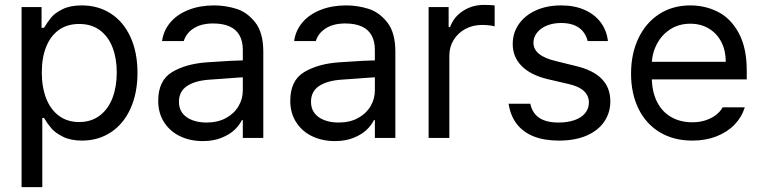

<svg xmlns="http://www.w3.org/2000/svg" viewBox="-20 -559 3088 778"><path d="M67.4 -530.3H148.4V-446.3H158.2Q173.8 -471.7 188.5 -489.3Q203.1 -506.8 233.9 -522Q264.6 -537.1 311.5 -537.1Q377.9 -537.1 429.2 -503.9Q480.5 -470.7 508.8 -408.7Q537.1 -346.7 537.1 -263.7Q537.1 -181.6 508.8 -119.1Q480.5 -56.6 429.2 -22.9Q377.9 10.7 312.5 10.7Q266.6 10.7 235.4 -4.9Q204.1 -20.5 188.5 -38.6Q172.9 -56.6 158.2 -81.1H151.4V199.2H67.4ZM300.8 -64.5Q349.6 -64.5 384.3 -90.8Q418.9 -117.2 436 -162.6Q453.1 -208 453.1 -265.6Q453.1 -322.3 436 -366.7Q418.9 -411.1 384.8 -436.5Q350.6 -461.9 300.8 -461.9Q252 -461.9 218.3 -437.5Q184.6 -413.1 167 -369.1Q149.4 -325.2 149.4 -265.6Q149.4 -206.1 167 -160.6Q184.6 -115.2 218.8 -89.8Q252.9 -64.5 300.8 -64.5Z M885.7 -240.2 830.1 -236.3Q770.5 -232.4 737.8 -210.4Q705.1 -188.5 705.1 -146.5Q705.1 -119.1 719.2 -100.6Q733.4 -82 758.8 -72.3Q784.2 -62.5 816.4 -62.5Q862.3 -62.5 895.5 -80.6Q928.7 -98.6 946.3 -128.4Q963.9 -158.2 963.9 -192.4V-357.4Q963.9 -391.6 950.7 -415.5Q937.5 -439.5 910.6 -451.7Q883.8 -463.9 843.8 -463.9Q795.9 -463.9 765.1 -444.3Q734.4 -424.8 724.6 -392.6H636.7Q642.6 -435.5 670.4 -468.3Q698.2 -501 744.1 -519Q790 -537.1 847.7 -537.1Q893.6 -537.1 937.5 -523.4Q981.4 -509.8 1014.2 -468.3Q1046.9 -426.8 1046.9 -349.6V0H963.9V-72.3H960Q950.2 -51.8 930.2 -32.7Q910.2 -13.7 877.4 -0.5Q844.7 12.7 801.8 12.7Q751 12.7 710 -6.8Q668.9 -26.4 645 -63.5Q621.1 -100.6 621.1 -150.4Q621.1 -233.4 677.7 -267.1Q734.4 -300.8 820.3 -306.6Q830.1 -307.6 914.1 -312.5L969.7 -314.5L970.7 -246.1Q961.9 -246.1 885.7 -240.2Z M1420.9 -240.2 1365.2 -236.3Q1305.7 -232.4 1272.9 -210.4Q1240.2 -188.5 1240.2 -146.5Q1240.2 -119.1 1254.4 -100.6Q1268.6 -82 1293.9 -72.3Q1319.3 -62.5 1351.6 -62.5Q1397.5 -62.5 1430.7 -80.6Q1463.9 -98.6 1481.4 -128.4Q1499 -158.2 1499 -192.4V-357.4Q1499 -391.6 1485.8 -415.5Q1472.7 -439.5 1445.8 -451.7Q1418.9 -463.9 1378.9 -463.9Q1331.1 -463.9 1300.3 -444.3Q1269.5 -424.8 1259.8 -392.6H1171.9Q1177.7 -435.5 1205.6 -468.3Q1233.4 -501 1279.3 -519Q1325.2 -537.1 1382.8 -537.1Q1428.7 -537.1 1472.7 -523.4Q1516.6 -509.8 1549.3 -468.3Q1582 -426.8 1582 -349.6V0H1499V-72.3H1495.1Q1485.4 -51.8 1465.3 -32.7Q1445.3 -13.7 1412.6 -0.5Q1379.9 12.7 1336.9 12.7Q1286.1 12.7 1245.1 -6.8Q1204.1 -26.4 1180.2 -63.5Q1156.2 -100.6 1156.2 -150.4Q1156.2 -233.4 1212.9 -267.1Q1269.5 -300.8 1355.5 -306.6Q1365.2 -307.6 1449.2 -312.5L1504.9 -314.5L1505.9 -246.1Q1497.1 -246.1 1420.9 -240.2Z M1716.8 -530.3H1797.9V-449.2H1803.7Q1818.4 -490.2 1856 -514.6Q1893.6 -539.1 1940.4 -539.1Q1964.8 -539.1 1984.4 -537.1V-452.1Q1979.5 -454.1 1963.9 -456.1Q1948.2 -458 1933.6 -458Q1896.5 -458 1866.2 -441.9Q1835.9 -425.8 1818.4 -397.5Q1800.8 -369.1 1800.8 -334V0H1716.8Z M2253.9 -465.8Q2221.7 -465.8 2196.3 -455.6Q2170.9 -445.3 2156.2 -426.8Q2141.6 -408.2 2141.6 -385.7Q2141.6 -359.4 2164.1 -340.8Q2186.5 -322.3 2232.4 -311.5L2311.5 -292Q2382.8 -275.4 2418 -239.7Q2453.1 -204.1 2453.1 -148.4Q2453.1 -102.5 2428.7 -66.4Q2404.3 -30.3 2357.4 -9.8Q2310.5 10.7 2245.1 10.7Q2185.5 10.7 2142.6 -6.3Q2099.6 -23.4 2073.7 -57.1Q2047.9 -90.8 2041 -138.7H2128.9Q2136.7 -100.6 2165 -81.5Q2193.4 -62.5 2243.2 -62.5Q2280.3 -62.5 2308.1 -72.3Q2335.9 -82 2351.1 -100.6Q2366.2 -119.1 2366.2 -143.6Q2366.2 -171.9 2345.2 -190.9Q2324.2 -210 2279.3 -219.7L2199.2 -238.3Q2129.9 -254.9 2093.8 -291.5Q2057.6 -328.1 2057.6 -380.9Q2057.6 -425.8 2082.5 -461.4Q2107.4 -497.1 2151.9 -517.1Q2196.3 -537.1 2253.9 -537.1Q2307.6 -537.1 2348.6 -519Q2389.6 -501 2414.1 -468.3Q2438.5 -435.5 2443.4 -392.6H2361.3Q2352.5 -427.7 2325.7 -446.8Q2298.8 -465.8 2253.9 -465.8Z M2537.1 -260.7Q2537.1 -341.8 2567.4 -404.8Q2597.7 -467.8 2651.9 -502.4Q2706.1 -537.1 2777.3 -537.1Q2837.9 -537.1 2889.6 -510.7Q2941.4 -484.4 2973.6 -424.8Q3005.9 -365.2 3005.9 -272.5V-237.3H2595.7V-308.6H2920.9Q2920.9 -353.5 2903.3 -388.2Q2885.7 -422.9 2853 -442.9Q2820.3 -462.9 2777.3 -462.9Q2730.5 -462.9 2695.3 -439.9Q2660.2 -417 2640.6 -378.4Q2621.1 -339.8 2621.1 -295.9V-248Q2621.1 -189.5 2641.6 -147.9Q2662.1 -106.4 2699.2 -85Q2736.3 -63.5 2785.2 -63.5Q2815.4 -63.5 2839.8 -71.8Q2864.3 -80.1 2881.3 -93.3Q2898.4 -106.4 2908.2 -124H2998Q2985.4 -84 2956.1 -53.7Q2926.8 -23.4 2882.8 -6.3Q2838.9 10.7 2785.2 10.7Q2710 10.7 2653.8 -22.9Q2597.7 -56.6 2567.4 -118.2Q2537.1 -179.7 2537.1 -260.7Z"/></svg>

Font: WEMIX Pretendard Variable
Style: Regular
Weight: 400
Designer: Base glyphs from Inter by Rasmus Andersson; Hangeul glyphs from Noto Sans CJK(Source Han Sans) by Jang Soo-young and Kan
Foundry: Kil Hyung-jin
Version: Version 1.000;Glyphs 3.2 (3208)